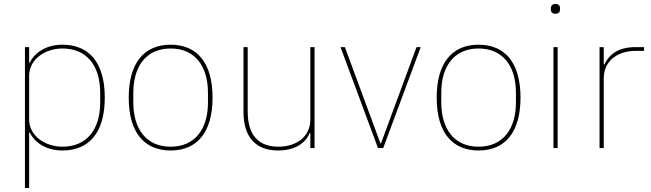

<svg xmlns="http://www.w3.org/2000/svg" viewBox="-20 -742 3260 962"><path d="M105 200H126V-78H129C150 -34 204 12 293 12C426 12 505 -77 505 -253C505 -429 426 -518 293 -518C204 -518 150 -472 129 -428H126V-506H105ZM293 -7C205 -7 126 -62 126 -143V-363C126 -444 205 -499 293 -499C414 -499 482 -414 482 -277V-229C482 -92 414 -7 293 -7Z M835 12C967 12 1045 -78 1045 -253C1045 -428 967 -518 835 -518C703 -518 625 -428 625 -253C625 -78 703 12 835 12ZM835 -7C715 -7 648 -93 648 -229V-277C648 -413 715 -499 835 -499C955 -499 1022 -413 1022 -277V-229C1022 -93 955 -7 835 -7Z M1535 0H1556V-506H1535V-144C1535 -52 1459 -7 1376 -7C1277 -7 1221 -62 1221 -185V-506H1200V-181C1200 -55 1261 12 1374 12C1465 12 1514 -31 1532 -76H1535Z M1874 0H1900L2088 -506H2067L1889 -24H1886L1708 -506H1686Z M2378 12C2510 12 2588 -78 2588 -253C2588 -428 2510 -518 2378 -518C2246 -518 2168 -428 2168 -253C2168 -78 2246 12 2378 12ZM2378 -7C2258 -7 2191 -93 2191 -229V-277C2191 -413 2258 -499 2378 -499C2498 -499 2565 -413 2565 -277V-229C2565 -93 2498 -7 2378 -7Z M2763 -673C2780 -673 2786 -683 2786 -694V-701C2786 -712 2780 -722 2763 -722C2746 -722 2740 -712 2740 -701V-694C2740 -683 2746 -673 2763 -673ZM2753 0H2774V-506H2753Z M3005 0V-349C3005 -442 3081 -487 3163 -487H3207V-506H3166C3073 -506 3031 -466 3008 -419H3005V-506H2984V0Z"/></svg>

Font: IBM Plex Sans Thai Looped Thin
Style: Regular
Weight: 100
Designer: Mike Abbink, Paul van der Laan, Pieter van Rosmalen, Ben Mitchell, Mark Frömberg
Foundry: Bold Monday
Version: Version 1.1